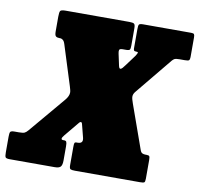

<svg xmlns="http://www.w3.org/2000/svg" viewBox="-127 -836 959 923"><g transform="rotate(10 352.5 -375.0)"><path d="M118 -615H113Q102 -615 96 -619.8Q90 -624.5 90 -644V-715.5Q90 -737.5 94.2 -743.8Q98.5 -750 120 -750H431Q448 -750 454 -746Q460 -742 460 -724V-640Q460 -625 457 -620Q454 -615 439 -615H423Q407 -615 405.5 -608Q404 -601 406.5 -590.5L418.5 -534.5Q421.5 -520.5 427 -520.5Q431.5 -520.5 437.5 -527Q443.5 -533.5 450.5 -543.5L487.5 -593.5Q496 -606.5 496.8 -610.8Q497.5 -615 489 -615H488Q479 -615 477 -619Q475 -623 475 -627.5V-723Q475 -740.5 478.5 -745.2Q482 -750 499 -750H733Q744 -750 747 -746Q750 -742 750 -730.5V-637.5Q750 -621.5 745.2 -618.2Q740.5 -615 724 -615H700Q682 -615 675.8 -611.8Q669.5 -608.5 664 -602L517 -423Q507.5 -411.5 507.5 -399Q507.5 -388.5 516 -365.5L591.5 -153.5Q595.5 -141.5 602.5 -138.2Q609.5 -135 618 -135H623Q634 -135 637 -131Q640 -127 640 -112.5V-21.5Q640 -6 635.5 -3Q631 0 615 0H298Q281.5 0 275.8 -3Q270 -6 270 -22.5V-111Q270 -125.5 271.8 -130.2Q273.5 -135 280 -135H287Q316 -135 308 -164.5L292 -227Q290 -235.5 285 -235.5Q281 -235.5 277 -230.5L217.5 -158.5Q198 -135 217 -135H221Q229.5 -135 232.2 -129.8Q235 -124.5 235 -107.5V-39.5Q235 -16.5 227.2 -8.2Q219.5 0 198 0H-21Q-38.5 0 -41.8 -5.8Q-45 -11.5 -45 -29.5V-105.5Q-45 -123 -41.8 -129Q-38.5 -135 -21 -135H0Q20.5 -135 28 -138.8Q35.5 -142.5 44 -152.5L193 -329Q209.5 -349 209.5 -366Q209.5 -372.5 207.5 -379.5Q205.5 -386.5 203 -395.5L141.5 -590.5Q137 -605 130.2 -610Q123.5 -615 118 -615Z"/></g></svg>

Font: Besley* Condensed Fatface
Style: Italic
Weight: 900
Width: 3
Italic angle: -13°
Designer: Owen Earl
Foundry: indestructible type*
Version: Version 3.000; ttfautohint (v1.8.3)